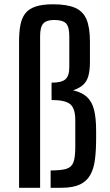

<svg xmlns="http://www.w3.org/2000/svg" viewBox="-20 -889 519 909"><path d="M70.3 0H169.9V-717.8C169.9 -747.1 175 -767.2 185.3 -778.1C195.6 -789 212.6 -794.4 236.3 -794.4C263.7 -794.4 282.5 -789 292.7 -778.1C303 -767.2 308.1 -747.1 308.1 -717.8V-571.3C308.1 -543.9 302.1 -524.8 290 -513.9C278 -503 256 -497.6 224.1 -497.6V-415.5C267.4 -415.5 297 -408.9 312.7 -395.5C328.5 -382.2 336.4 -357.1 336.4 -320.3V-192.9C336.4 -161 333.6 -137.1 327.9 -121.3C322.2 -105.6 311 -95.1 294.4 -89.8C277.8 -84.6 252.9 -82 219.7 -82V0H270.5C307.3 0 336.6 -5.2 358.4 -15.6C380.2 -26 396.6 -41.3 407.7 -61.3C418.8 -81.3 426.1 -105.7 429.7 -134.5C433.3 -163.3 435.1 -196 435.1 -232.4V-270C435.1 -310.4 431.8 -343.4 425.3 -369.1C418.8 -394.9 407.6 -415 391.8 -429.7C376.1 -444.3 354.2 -454.9 326.2 -461.4C346.4 -468.3 362.2 -477 373.8 -487.5C385.3 -498.1 393.6 -512.1 398.4 -529.5C403.3 -547 405.8 -569 405.8 -595.7V-691.9C405.8 -737.1 400.2 -772.5 389.2 -798.1C378.1 -823.6 359.9 -841.8 334.5 -852.5C309.1 -863.3 274.7 -868.7 231.4 -868.7C196.9 -868.7 169 -865 147.7 -857.7C126.4 -850.3 110.2 -839.4 99.1 -824.7C88.1 -810.1 80.5 -791.7 76.4 -769.5C72.3 -747.4 70.3 -721.5 70.3 -691.9Z"/></svg>

Font: Antonio
Style: Regular
Weight: 400
Designer: Vernon Adams
Foundry: Vernon Adams
Version: Version 1.002